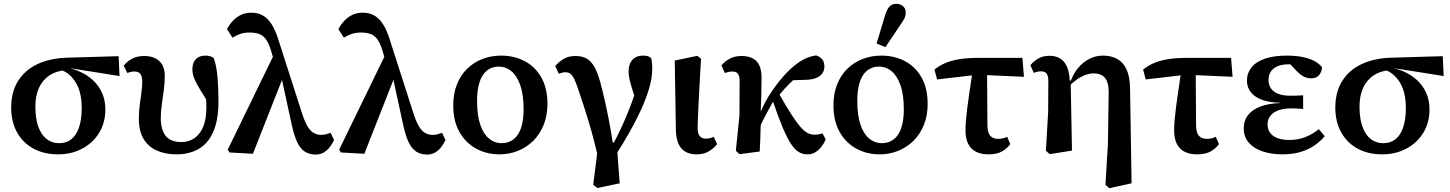

<svg xmlns="http://www.w3.org/2000/svg" viewBox="-20 -802 7663 1015"><path d="M287 14Q215 14 159.5 -15Q104 -44 72 -99Q40 -154 39 -231Q39 -316 75.5 -374Q112 -432 178 -463Q244 -494 333 -497L607 -505L612 -400L347 -442L326 -431Q277 -427 241.5 -403.5Q206 -380 186.5 -338.5Q167 -297 167 -238Q167 -175 182.5 -132Q198 -89 226.5 -67Q255 -45 293 -45Q330 -45 356.5 -65.5Q383 -86 397.5 -128Q412 -170 412 -232Q412 -271 404.5 -304.5Q397 -338 381.5 -364Q366 -390 345 -408Q324 -426 297 -434L318 -448Q362 -441 401.5 -423.5Q441 -406 471.5 -378Q502 -350 519.5 -311Q537 -272 537 -223Q537 -154 504.5 -100.5Q472 -47 415 -16.5Q358 14 287 14Z M914 14Q853 14 808 -6.5Q763 -27 738.5 -68.5Q714 -110 714 -174Q714 -209 718.5 -245Q723 -281 727.5 -312.5Q732 -344 732 -369Q732 -397 722.5 -410.5Q713 -424 690 -424Q679 -424 669.5 -421.5Q660 -419 653 -416L634 -455Q650 -476 677 -491Q704 -506 742 -506Q778 -506 802.5 -493Q827 -480 839 -457Q851 -434 851 -401Q851 -364 846 -325.5Q841 -287 835.5 -250Q830 -213 830 -179Q830 -116 856 -83.5Q882 -51 939 -51Q977 -51 1007 -71Q1037 -91 1054 -131.5Q1071 -172 1071 -234Q1071 -260 1069 -283Q1067 -306 1064 -329L1088 -328L1090 -244Q1057 -297 1036.5 -330.5Q1016 -364 1006.5 -388Q997 -412 997 -436Q997 -471 1015.5 -489.5Q1034 -508 1065 -508Q1080 -508 1090.5 -505Q1101 -502 1110 -495Q1125 -453 1130 -393Q1135 -333 1135 -266Q1135 -187 1118 -133.5Q1101 -80 1071 -47.5Q1041 -15 1000.5 -0.5Q960 14 914 14Z M1193 4 1184 -11 1433 -523 1480 -403 1317 11ZM1649 15Q1617 15 1593 0.5Q1569 -14 1552.5 -47.5Q1536 -81 1523 -139L1469 -388H1456L1412 -537Q1400 -576 1384.5 -596Q1369 -616 1348 -623Q1327 -630 1300 -630Q1272 -630 1250 -622.5Q1228 -615 1209 -603L1180 -648Q1193 -673 1211.5 -692.5Q1230 -712 1254 -723.5Q1278 -735 1309 -735Q1343 -735 1369 -720.5Q1395 -706 1415.5 -674.5Q1436 -643 1452 -591L1578 -199Q1592 -156 1607 -132Q1622 -108 1639.5 -98.5Q1657 -89 1678 -89Q1693 -89 1705.5 -92.5Q1718 -96 1728 -100L1746 -62Q1737 -42 1723.5 -24.5Q1710 -7 1691.5 4Q1673 15 1649 15Z M1782 4 1773 -11 2022 -523 2069 -403 1906 11ZM2238 15Q2206 15 2182 0.5Q2158 -14 2141.5 -47.5Q2125 -81 2112 -139L2058 -388H2045L2001 -537Q1989 -576 1973.5 -596Q1958 -616 1937 -623Q1916 -630 1889 -630Q1861 -630 1839 -622.5Q1817 -615 1798 -603L1769 -648Q1782 -673 1800.5 -692.5Q1819 -712 1843 -723.5Q1867 -735 1898 -735Q1932 -735 1958 -720.5Q1984 -706 2004.5 -674.5Q2025 -643 2041 -591L2167 -199Q2181 -156 2196 -132Q2211 -108 2228.5 -98.5Q2246 -89 2267 -89Q2282 -89 2294.5 -92.5Q2307 -96 2317 -100L2335 -62Q2326 -42 2312.5 -24.5Q2299 -7 2280.5 4Q2262 15 2238 15Z M2621 14Q2553 14 2497.5 -16Q2442 -46 2409 -104Q2376 -162 2376 -245Q2376 -307 2395.5 -356Q2415 -405 2450 -439Q2485 -473 2531 -490.5Q2577 -508 2629 -508Q2698 -508 2753.5 -479Q2809 -450 2841.5 -393Q2874 -336 2874 -253Q2874 -191 2854 -141.5Q2834 -92 2799 -57.5Q2764 -23 2718 -4.5Q2672 14 2621 14ZM2631 -45Q2669 -45 2695.5 -66Q2722 -87 2735 -127Q2748 -167 2748 -223Q2748 -301 2730.5 -351Q2713 -401 2683.5 -425.5Q2654 -450 2617 -450Q2580 -450 2554 -429Q2528 -408 2515 -367.5Q2502 -327 2502 -269Q2502 -192 2519 -142.5Q2536 -93 2565.5 -69Q2595 -45 2631 -45Z M3116 175 3144 -47 3142 30Q3118 -73 3091.5 -160.5Q3065 -248 3038 -326Q3026 -363 3016 -383.5Q3006 -404 2995.5 -412Q2985 -420 2968 -420Q2958 -420 2950 -417.5Q2942 -415 2934 -412L2915 -453Q2932 -473 2958 -489.5Q2984 -506 3022 -506Q3052 -506 3075.5 -495.5Q3099 -485 3118 -455.5Q3137 -426 3153 -369Q3165 -324 3176.5 -273.5Q3188 -223 3199 -166.5Q3210 -110 3219 -49L3240 -45L3256 167L3138 192ZM3236 16 3216 -32Q3238 -71 3256.5 -110Q3275 -149 3291.5 -188.5Q3308 -228 3323 -269.5Q3338 -311 3351 -357L3349 -246Q3333 -297 3323 -328.5Q3313 -360 3308 -382Q3303 -404 3303 -424Q3303 -464 3323.5 -486Q3344 -508 3378 -508Q3394 -508 3404.5 -505Q3415 -502 3422 -495Q3425 -484 3426.5 -471Q3428 -458 3428 -438Q3428 -391 3412 -336Q3396 -281 3369 -222Q3342 -163 3307.5 -102.5Q3273 -42 3236 16Z M3663 14Q3627 14 3603 0Q3579 -14 3566.5 -42.5Q3554 -71 3553 -115L3547 -482L3667 -507L3686 -491Q3682 -420 3678.5 -360.5Q3675 -301 3673 -255Q3671 -209 3669.5 -177Q3668 -145 3668 -128Q3668 -95 3679.5 -82Q3691 -69 3712 -69Q3725 -69 3735 -72Q3745 -75 3753 -79L3771 -40Q3755 -19 3728 -2.5Q3701 14 3663 14Z M3889 13 3870 -5 3889 -191 3890 -375Q3890 -400 3881 -412Q3872 -424 3851 -424Q3840 -424 3830 -421.5Q3820 -419 3812 -416L3794 -456Q3811 -477 3837 -491.5Q3863 -506 3900 -506Q3954 -506 3980.5 -477Q4007 -448 4006 -388Q4006 -344 4004.5 -293.5Q4003 -243 4001 -196L4003 -194Q4002 -162 4001 -127.5Q4000 -93 3999 -60.5Q3998 -28 3996 -1ZM3984 -104 3957 -180H3986L4021 -254Q4042 -294 4068.5 -331.5Q4095 -369 4122.5 -400Q4150 -431 4174 -450Q4204 -476 4233.5 -490.5Q4263 -505 4295 -509Q4313 -503 4325.5 -489.5Q4338 -476 4338 -451Q4338 -418 4312.5 -399.5Q4287 -381 4240 -380L4143 -377L4234 -426Q4204 -406 4177.5 -382.5Q4151 -359 4126.5 -331.5Q4102 -304 4078 -272L4068 -267Q4053 -240 4038.5 -213.5Q4024 -187 4010.5 -160Q3997 -133 3984 -104ZM4249 14Q4225 14 4204 2.5Q4183 -9 4162 -40.5Q4141 -72 4116.5 -130.5Q4092 -189 4060 -284L4092 -318Q4133 -244 4162.5 -198.5Q4192 -153 4213 -129.5Q4234 -106 4251 -98Q4268 -90 4284 -90Q4298 -90 4309 -92Q4320 -94 4328 -97L4345 -65Q4337 -45 4323 -27Q4309 -9 4291 2.5Q4273 14 4249 14Z M4631 14Q4563 14 4507.5 -16Q4452 -46 4419 -104Q4386 -162 4386 -245Q4386 -307 4405.5 -356Q4425 -405 4460 -439Q4495 -473 4541 -490.5Q4587 -508 4639 -508Q4708 -508 4763.5 -479Q4819 -450 4851.5 -393Q4884 -336 4884 -253Q4884 -191 4864 -141.5Q4844 -92 4809 -57.5Q4774 -23 4728 -4.5Q4682 14 4631 14ZM4641 -45Q4679 -45 4705.5 -66Q4732 -87 4745 -127Q4758 -167 4758 -223Q4758 -301 4740.5 -351Q4723 -401 4693.5 -425.5Q4664 -450 4627 -450Q4590 -450 4564 -429Q4538 -408 4525 -367.5Q4512 -327 4512 -269Q4512 -192 4529 -142.5Q4546 -93 4575.5 -69Q4605 -45 4641 -45ZM4614 -572 4659 -721Q4669 -754 4683 -768Q4697 -782 4717 -782Q4739 -782 4753.5 -769.5Q4768 -757 4768 -735Q4768 -718 4761 -704.5Q4754 -691 4740 -671L4661 -553Z M4934 -382 4920 -434Q4943 -453 4973.5 -467Q5004 -481 5047.5 -488.5Q5091 -496 5153 -496H5385L5393 -396L5148 -407ZM5206 14Q5167 14 5140 0.5Q5113 -13 5098.5 -41Q5084 -69 5084 -113Q5084 -138 5086.5 -166.5Q5089 -195 5093.5 -232Q5098 -269 5105.5 -318.5Q5113 -368 5123 -435H5198L5200 -137Q5201 -99 5215.5 -83.5Q5230 -68 5257 -68Q5272 -68 5283.5 -71Q5295 -74 5304 -79L5321 -40Q5304 -17 5277 -1.5Q5250 14 5206 14Z M5509 -5 5521 -210 5522 -374Q5522 -399 5513.5 -412Q5505 -425 5483 -425Q5472 -425 5462.5 -422.5Q5453 -420 5445 -417L5427 -457Q5444 -478 5468.5 -492.5Q5493 -507 5528 -507Q5562 -507 5585 -492.5Q5608 -478 5620.5 -449.5Q5633 -421 5635 -377L5640 -376L5647 -6L5529 13ZM5824 175 5837 -43 5841 -313Q5841 -350 5832 -372Q5823 -394 5805 -404Q5787 -414 5761 -414Q5738 -414 5714.5 -404.5Q5691 -395 5668.5 -378.5Q5646 -362 5626 -341L5618 -375H5641Q5656 -416 5681.5 -445.5Q5707 -475 5740 -491.5Q5773 -508 5811 -508Q5854 -508 5886 -490.5Q5918 -473 5935.5 -435Q5953 -397 5954 -335L5962 167L5844 193Z M6037 -382 6023 -434Q6046 -453 6076.5 -467Q6107 -481 6150.5 -488.5Q6194 -496 6256 -496H6488L6496 -396L6251 -407ZM6309 14Q6270 14 6243 0.5Q6216 -13 6201.5 -41Q6187 -69 6187 -113Q6187 -138 6189.5 -166.5Q6192 -195 6196.5 -232Q6201 -269 6208.5 -318.5Q6216 -368 6226 -435H6301L6303 -137Q6304 -99 6318.5 -83.5Q6333 -68 6360 -68Q6375 -68 6386.5 -71Q6398 -74 6407 -79L6424 -40Q6407 -17 6380 -1.5Q6353 14 6309 14Z M6759 14Q6700 14 6653.5 -2Q6607 -18 6581 -48.5Q6555 -79 6555 -123Q6555 -165 6578 -194Q6601 -223 6643.5 -239Q6686 -255 6745 -257V-259Q6693 -260 6654 -273.5Q6615 -287 6593.5 -313Q6572 -339 6572 -376Q6572 -415 6595.5 -445Q6619 -475 6666 -491.5Q6713 -508 6782 -508Q6832 -508 6869 -500Q6906 -492 6931 -478Q6956 -464 6969 -446Q6967 -421 6953 -404.5Q6939 -388 6911 -388Q6895 -388 6881.5 -393Q6868 -398 6854 -409Q6840 -420 6822 -440L6784 -480L6857 -476L6884 -451Q6865 -456 6842.5 -459Q6820 -462 6793 -462Q6758 -462 6734 -452Q6710 -442 6698 -423.5Q6686 -405 6686 -379Q6686 -353 6699 -334.5Q6712 -316 6737.5 -306Q6763 -296 6801 -296Q6819 -296 6834.5 -296.5Q6850 -297 6869 -298V-226Q6849 -228 6835 -228.5Q6821 -229 6806 -229Q6774 -229 6750 -222.5Q6726 -216 6711 -204.5Q6696 -193 6688.5 -178Q6681 -163 6681 -144Q6681 -119 6693.5 -101Q6706 -83 6731.5 -72.5Q6757 -62 6795 -62Q6842 -62 6880 -77Q6918 -92 6952 -119L6983 -82Q6961 -56 6930 -34Q6899 -12 6856.5 1Q6814 14 6759 14Z M7287 14Q7215 14 7159.5 -15Q7104 -44 7072 -99Q7040 -154 7039 -231Q7039 -316 7075.5 -374Q7112 -432 7178 -463Q7244 -494 7333 -497L7607 -505L7612 -400L7347 -442L7326 -431Q7277 -427 7241.5 -403.5Q7206 -380 7186.5 -338.5Q7167 -297 7167 -238Q7167 -175 7182.5 -132Q7198 -89 7226.5 -67Q7255 -45 7293 -45Q7330 -45 7356.5 -65.5Q7383 -86 7397.5 -128Q7412 -170 7412 -232Q7412 -271 7404.5 -304.5Q7397 -338 7381.5 -364Q7366 -390 7345 -408Q7324 -426 7297 -434L7318 -448Q7362 -441 7401.5 -423.5Q7441 -406 7471.5 -378Q7502 -350 7519.5 -311Q7537 -272 7537 -223Q7537 -154 7504.5 -100.5Q7472 -47 7415 -16.5Q7358 14 7287 14Z"/></svg>

Font: Source Serif 4 SemiBold
Style: Regular
Weight: 600
Designer: Frank Grießhammer
Foundry: Adobe Systems Incorporated
Version: Version 4.004;hotconv 1.0.116;makeotfexe 2.5.65601